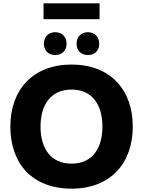

<svg xmlns="http://www.w3.org/2000/svg" viewBox="-20 -1119 858 1151"><path d="M241 -1099V-1004H577V-1099ZM311 -789C350 -789 379 -814 379 -857C379 -899 350 -926 311 -926C272 -926 243 -899 243 -857C243 -814 272 -789 311 -789ZM507 -789C546 -789 575 -814 575 -857C575 -899 546 -926 507 -926C468 -926 439 -899 439 -857C439 -814 468 -789 507 -789ZM42 -360C42 -137 175 12 409 12C642 12 776 -140 776 -360C776 -580 642 -732 409 -732C176 -732 42 -580 42 -360ZM223 -360C223 -491 284 -582 409 -582C533 -582 594 -491 594 -360C594 -229 533 -138 409 -138C284 -138 223 -229 223 -360Z"/></svg>

Font: Kufam Arabic Latin Roman Bold
Style: Regular
Weight: 700
Designer: Wael Morcos & Artur Schmal
Version: Version 1.200;PS 001.200;hotconv 1.0.88;makeotf.lib2.5.64775